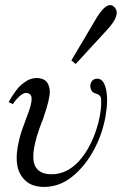

<svg xmlns="http://www.w3.org/2000/svg" viewBox="-20 -728 480 756"><path d="M378 -338Q377 -348 371.5 -352.5Q366 -357 358 -359.5Q350 -362 347 -364Q338 -371 336 -383.5Q334 -396 340.5 -406.5Q347 -417 360 -418Q387 -421 397 -378.5Q407 -336 395.5 -270Q384 -204 353 -144Q317 -75 265 -33Q213 9 151 8Q106 7 81 -16Q56 -39 49 -72Q42 -106 49.5 -148.5Q57 -191 70 -225.5Q83 -260 94 -291Q105 -322 104.5 -340.5Q104 -359 86 -362Q74 -364 57.5 -349.5Q41 -335 31 -318L14 -326L20 -336Q26 -347 31 -354Q36 -361 44.5 -373Q53 -385 62.5 -393Q72 -401 83.5 -408.5Q95 -416 108.5 -419Q122 -422 136 -420Q160 -416 169.5 -396.5Q179 -377 175 -352Q171 -327 163 -301Q155 -275 148 -255Q145 -249 144 -246Q96 -121 118 -75Q133 -44 176 -42Q265 -38 326 -142Q353 -189 367 -244Q381 -299 378 -338ZM427 -703Q461 -675 403 -612L278 -476L261 -490L351 -642Q398 -726 427 -703Z"/></svg>

Font: GFS BodoniClassic
Style: Regular
Weight: 400
Designer: George D. Matthiopoulos
Foundry: George D. Matthiopoulos
Version: Macromedia Fontographer 4.1.5 140901